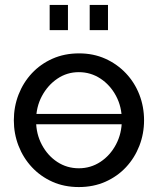

<svg xmlns="http://www.w3.org/2000/svg" viewBox="-20 -747 637 777"><path d="M90 -244V-286H528V-244ZM36 -260Q36 -315 55 -364Q74 -413 109 -450.5Q144 -488 192.5 -509.5Q241 -531 300 -531Q358 -531 406 -509.5Q454 -488 489.5 -450.5Q525 -413 544 -364Q563 -315 563 -260Q563 -206 544 -157Q525 -108 490 -70.5Q455 -33 406.5 -11.5Q358 10 299 10Q240 10 192 -11.5Q144 -33 109 -70.5Q74 -108 55 -157Q36 -206 36 -260ZM299 -66Q347 -66 386.5 -92Q426 -118 449.5 -162.5Q473 -207 473 -261Q473 -315 449.5 -359Q426 -403 386.5 -429Q347 -455 299 -455Q251 -455 212 -428.5Q173 -402 149.5 -358Q126 -314 126 -259Q126 -205 149.5 -161Q173 -117 212 -91.5Q251 -66 299 -66ZM181 -625V-727H255V-625ZM343 -727H417V-625H343Z"/></svg>

Font: YasnoRaleway Medium
Style: Regular
Weight: 500
Designer: Matt McInerney, Pablo Impallari, Rodrigo Fuenzalida
Foundry: Matt McInerney, Pablo Impallari, Rodrigo Fuenzalida
Version: Version 4.026